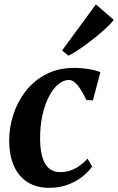

<svg xmlns="http://www.w3.org/2000/svg" viewBox="-20 -868 552 898"><path d="M209 10.5Q123.5 10.5 73.8 -46.2Q24 -103 23 -207.5Q22.5 -269 41.5 -329.5Q60.5 -390 98.8 -440Q137 -490 194.5 -520.2Q252 -550.5 328 -550.5Q357 -550.5 391.2 -545.5Q425.5 -540.5 449.5 -530.5L414.5 -398.5L384 -400Q372 -426.5 358.5 -447.8Q345 -469 331 -481.5Q317 -494 302.5 -494Q277 -494 252.5 -473.8Q228 -453.5 208.8 -416.2Q189.5 -379 178.2 -327.8Q167 -276.5 167.5 -215Q168.5 -162 179.5 -128.5Q190.5 -95 211 -79Q231.5 -63 261 -63Q289.5 -63 312.8 -71.8Q336 -80.5 355 -94.8Q374 -109 389.5 -126L411 -89Q396.5 -68 369 -45Q341.5 -22 301.5 -5.8Q261.5 10.5 209 10.5ZM270.5 -632 428.5 -847.5 512 -775Q503.5 -763 485 -745Q466.5 -727 442.5 -707Q418.5 -687 392.5 -667.5Q366.5 -648 342.2 -632Q318 -616 300 -607.5Z"/></svg>

Font: Merriweather 60pt
Style: Bold Italic
Weight: 700
Italic angle: -7.8°
Version: Version 2.101